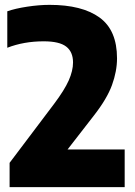

<svg xmlns="http://www.w3.org/2000/svg" viewBox="-20 -770 556 790"><path d="M19.5 0V-100L202.5 -342.5Q245 -399 262.8 -439Q280.5 -479 280.5 -513Q280.5 -556.5 252.5 -578.2Q224.5 -600 160 -600Q78 -600 10 -573.5V-723.5Q42.5 -735 91.8 -742.5Q141 -750 184 -750Q317.5 -750 389.5 -698Q461.5 -646 461.5 -530Q461.5 -477 440.8 -420Q420 -363 365.5 -293.5L258 -155H493V0Z"/></svg>

Font: Encode Sans SmCnd XBd
Style: Regular
Weight: 800
Width: 4
Designer: Multiple Designers
Foundry: Impallari Type
Version: Version 3.002; ttfautohint (v1.8.3) -l 8 -r 50 -G 200 -x 14 